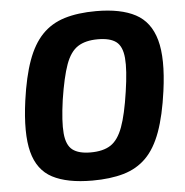

<svg xmlns="http://www.w3.org/2000/svg" viewBox="-52 -754 786 817"><g transform="rotate(-5 341.5 -345.5)"><path d="M388 -704Q493 -704 556 -670.5Q619 -637 641 -557.5Q663 -478 644 -340Q630 -237 605 -168Q580 -99 540.5 -59.5Q501 -20 444 -3.5Q387 13 310 13Q203 13 140 -20Q77 -53 56.5 -132.5Q36 -212 55 -351Q69 -452 93.5 -520Q118 -588 157 -628.5Q196 -669 253 -686.5Q310 -704 388 -704ZM385 -584Q332 -584 299.5 -563Q267 -542 248 -489.5Q229 -437 214 -340Q201 -248 205.5 -197.5Q210 -147 236 -127Q262 -107 313 -107Q367 -107 399 -128Q431 -149 450.5 -202Q470 -255 484 -351Q498 -444 493.5 -494.5Q489 -545 463 -564.5Q437 -584 385 -584Z"/></g></svg>

Font: Exo 2
Style: Bold Italic
Weight: 700
Italic angle: -8°
Designer: Natanael Gama
Foundry: Natanael Gama
Version: Version 2.010